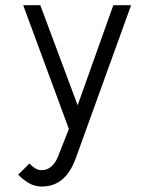

<svg xmlns="http://www.w3.org/2000/svg" viewBox="-20 -508 566 728"><path d="M132.8 -488.3 274.4 -108.9 409.7 -488.3H477.1L265.6 96.7Q256.8 119.6 245.1 138.4Q233.4 157.2 217.8 170.9Q202.1 184.6 182.4 191.9Q162.6 199.2 137.7 199.2Q111.3 199.2 89.1 186Q66.9 172.9 48.8 154.3L91.8 111.8Q101.6 122.6 112.8 129.9Q124 137.2 138.2 137.2Q157.7 137.2 173.6 124.3Q189.5 111.3 199.2 87.4L241.2 -19L67.9 -488.3Z"/></svg>

Font: SengPathom
Style: Regular
Weight: 400
Designer: John M. Durdin
Foundry: Lao Script for Windows
Version: Version 1.300